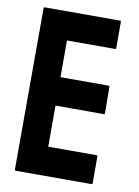

<svg xmlns="http://www.w3.org/2000/svg" viewBox="-80 -750 581 805"><g transform="rotate(10 210.0 -348.0)"><path d="M366.7 0H43.5Q39.6 0 39.6 -4.9L40.5 -691.9Q40.5 -695.8 44.4 -695.8H365.7Q369.6 -695.8 369.6 -690.9V-579.1Q369.6 -575.2 365.7 -575.2H160.6V-418.9H365.7Q369.6 -418.9 369.6 -415L370.6 -301.8Q370.6 -297.9 366.7 -297.9H160.6V-123H366.7Q370.6 -123 370.6 -118.2V-3.9Q370.6 0 366.7 0Z"/></g></svg>

Font: Koulen
Style: Regular
Weight: 400
Designer: Danh Hong
Version: Version 8.000; ttfautohint (v1.8.3)